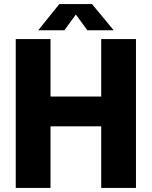

<svg xmlns="http://www.w3.org/2000/svg" viewBox="-20 -919 744 939"><path d="M57 -728H227V-447H475V-728H645V0H475V-301H227V0H57ZM167 -771 270 -899H430L536 -771H407L351 -848L295 -771Z"/></svg>

Font: Murecho
Style: Bold
Weight: 700
Designer: Neil Summerour
Foundry: Positype
Version: Version 1.010; ttfautohint (v1.8.3)